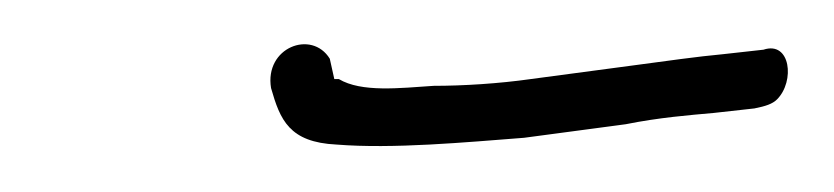

<svg xmlns="http://www.w3.org/2000/svg" viewBox="-20 -320 369 85"><path d="M100 -281C104 -267 108 -257 129 -256C154 -254 186 -257 212 -259L257 -265C272 -268 285 -269 296 -270L314 -272C319 -273 322 -274 324 -276C332 -284 330 -302 318 -298L300 -296C289 -295 275 -293 260 -291L215 -285C201 -283 185 -282 172 -282C157 -281 140 -279 130 -285H128L126 -294C118 -307 97 -299 100 -281ZM102 -273V-272ZM213 -259H212ZM314 -272Z"/></svg>

Font: Stray Cat
Style: LtCnObl
Weight: 300
Version: Version 1.0